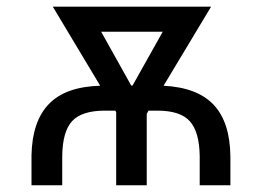

<svg xmlns="http://www.w3.org/2000/svg" viewBox="-20 -548 775 568"><path d="M73.2 0V-88.9Q75.2 -189 124.5 -240.2Q173.8 -291.5 276.4 -294.4L136.2 -528.3H604.5L463.9 -294.4Q564.5 -289.1 612.5 -237.5Q660.6 -186 661.6 -84.5V0H570.8V-86.4Q569.8 -157.7 541.7 -189.2Q513.7 -220.7 445.3 -220.7H419.4L414.1 -211.4V0H323.7V-216.3L320.8 -220.7H290.5Q222.2 -220.7 193.6 -189.9Q165 -159.2 164.1 -86.4V0ZM368.2 -294.9H372.1L461.4 -454.1H279.3Z"/></svg>

Font: Roboto
Style: Regular
Weight: 400
Designer: Google
Version: Version 2.001047; 2015